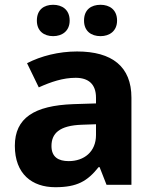

<svg xmlns="http://www.w3.org/2000/svg" viewBox="-20 -823 644 802"><path d="M134 -737C134 -693 164 -672 202 -672C239 -672 271 -693 271 -737C271 -783 239 -803 202 -803C164 -803 134 -783 134 -737ZM331 -737C331 -693 361 -672 400 -672C437 -672 469 -693 469 -737C469 -783 437 -803 400 -803C361 -803 331 -783 331 -737ZM302 -608C225 -608 151 -589 93 -559L142 -458C193 -481 243 -498 296 -498C349 -498 381 -472 381 -415V-391L286 -388C123 -382 42 -330 42 -214C42 -96 114 -41 211 -41C302 -41 345 -66 392 -125H396L425 -51H529V-415C529 -545 448 -608 302 -608ZM323 -302 381 -304V-259C381 -189 331 -150 267 -150C224 -150 195 -167 195 -213C195 -265 227 -299 323 -302Z"/></svg>

Font: Noto Sans Tamil UI
Style: Bold
Weight: 700
Designer: Jelle Bosma - Monotype Design Team
Foundry: Monotype Imaging Inc.
Version: Version 2.004